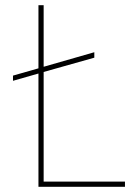

<svg xmlns="http://www.w3.org/2000/svg" viewBox="-20 -719 531 739"><path d="M148 -20V-442L343 -497V-518L148 -462V-699H128V-456L30 -428V-408L128 -436V0H461V-20Z"/></svg>

Font: Montserrat Thin
Style: Regular
Weight: 250
Designer: Julieta Ulanovsky
Foundry: Julieta Ulanovsky
Version: Version 4.000